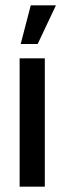

<svg xmlns="http://www.w3.org/2000/svg" viewBox="-20 -704 231 724"><path d="M54 -484H149V0H54ZM96 -684H191L122 -538H58Z"/></svg>

Font: Osterbar
Style: Regular
Weight: 500
Width: 3
Designer: Peter Wiegel, Basierend auf Erbar schmal-halbfette Grotesk v. Jacob Erbar
Foundry: Peter Wiegel
Version: Version 1.0